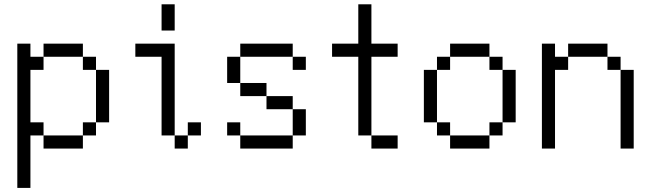

<svg xmlns="http://www.w3.org/2000/svg" viewBox="-20 -708 3102 915"><path d="M62.5 62.5H125V125H62.5ZM62.5 0H125V62.5H62.5ZM62.5 -62.5H125V0H62.5ZM62.5 -125H125V-62.5H62.5ZM62.5 -187.5H125V-125H62.5ZM62.5 -250H125V-187.5H62.5ZM62.5 -312.5H125V-250H62.5ZM62.5 -375H125V-312.5H62.5ZM62.5 -437.5H125V-375H62.5ZM62.5 -500H125V-437.5H62.5ZM125 -437.5H187.5V-375H125ZM187.5 -500H250V-437.5H187.5ZM250 -500H312.5V-437.5H250ZM312.5 -500H375V-437.5H312.5ZM375 -437.5H437.5V-375H375ZM437.5 -375H500V-312.5H437.5ZM437.5 -312.5H500V-250H437.5ZM437.5 -250H500V-187.5H437.5ZM437.5 -187.5H500V-125H437.5ZM375 -125H437.5V-62.5H375ZM312.5 -62.5H375V0H312.5ZM250 -62.5H312.5V0H250ZM187.5 -62.5H250V0H187.5ZM125 -125H187.5V-62.5H125ZM62.5 125H125V187.5H62.5Z M812.5 -562.5H750V-687.5H812.5ZM625 -500H812.5V-62.5H750V-437.5H625ZM812.5 -62.5H875V0H812.5ZM875 -125H937.5V-62.5H875Z M1062.5 -437.5H1125V-375H1062.5ZM1125 -500H1187.5V-437.5H1125ZM1187.5 -500H1250V-437.5H1187.5ZM1250 -500H1312.5V-437.5H1250ZM1312.5 -500H1375V-437.5H1312.5ZM1375 -437.5H1437.5V-375H1375ZM1312.5 -250H1375V-187.5H1312.5ZM1375 -125H1437.5V-62.5H1375ZM1312.5 -62.5H1375V0H1312.5ZM1250 -62.5H1312.5V0H1250ZM1187.5 -62.5H1250V0H1187.5ZM1062.5 -125H1125V-62.5H1062.5ZM1125 -62.5H1187.5V0H1125ZM1375 -187.5H1437.5V-125H1375ZM1062.5 -375H1125V-312.5H1062.5ZM1125 -312.5H1187.5V-250H1125ZM1250 -250H1312.5V-187.5H1250ZM1187.5 -312.5H1250V-250H1187.5Z M1750 -500H1875V-437.5H1750V-62.5H1687.5V-437.5H1562.5V-500H1687.5V-687.5H1750ZM1750 -62.5H1875V0H1750Z M2000 -375H2062.5V-312.5H2000ZM2000 -312.5H2062.5V-250H2000ZM2000 -250H2062.5V-187.5H2000ZM2000 -187.5H2062.5V-125H2000ZM2062.5 -125H2125V-62.5H2062.5ZM2125 -62.5H2187.5V0H2125ZM2187.5 -62.5H2250V0H2187.5ZM2250 -62.5H2312.5V0H2250ZM2312.5 -125H2375V-62.5H2312.5ZM2375 -187.5H2437.5V-125H2375ZM2375 -250H2437.5V-187.5H2375ZM2375 -312.5H2437.5V-250H2375ZM2375 -375H2437.5V-312.5H2375ZM2312.5 -437.5H2375V-375H2312.5ZM2250 -500H2312.5V-437.5H2250ZM2187.5 -500H2250V-437.5H2187.5ZM2125 -500H2187.5V-437.5H2125ZM2062.5 -437.5H2125V-375H2062.5Z M2562.5 -500H2625V-437.5H2562.5ZM2562.5 -437.5H2625V-375H2562.5ZM2562.5 -375H2625V-312.5H2562.5ZM2562.5 -312.5H2625V-250H2562.5ZM2562.5 -250H2625V-187.5H2562.5ZM2562.5 -187.5H2625V-125H2562.5ZM2562.5 -125H2625V-62.5H2562.5ZM2562.5 -62.5H2625V0H2562.5ZM2625 -437.5H2687.5V-375H2625ZM2687.5 -500H2750V-437.5H2687.5ZM2750 -500H2812.5V-437.5H2750ZM2812.5 -500H2875V-437.5H2812.5ZM2875 -437.5H2937.5V-375H2875ZM2937.5 -375H3000V-312.5H2937.5ZM2937.5 -312.5H3000V-250H2937.5ZM2937.5 -250H3000V-187.5H2937.5ZM2937.5 -187.5H3000V-125H2937.5ZM2937.5 -125H3000V-62.5H2937.5ZM2937.5 -62.5H3000V0H2937.5Z"/></svg>

Font: ChillBitmapSE 16px
Style: Regular
Weight: 400
Designer: Designed by Warren2060
Foundry: ChillType
Version: Version 1.000